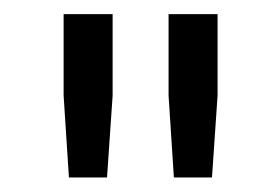

<svg xmlns="http://www.w3.org/2000/svg" viewBox="-20 -714 391 268"><path d="M215.3 -580.6 222.7 -466.3H275.9L283.7 -580.6V-694.3H215.3ZM68.8 -580.6 76.2 -466.3H129.4L137.2 -580.6V-694.3H68.8Z"/></svg>

Font: Estedad SemiBold
Style: Regular
Weight: 600
Designer: Amin Abedi
Version: Version 7.3